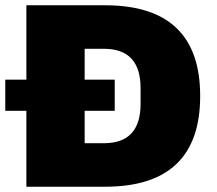

<svg xmlns="http://www.w3.org/2000/svg" viewBox="-26 -708 824 728"><path d="M74 -288H-6V-406H74V-688H372Q733 -688 733 -344Q733 0 372 0H74ZM368 -165Q507 -165 507 -314V-374Q507 -523 368 -523H295V-406H409V-288H295V-165Z"/></svg>

Font: Archivo Black
Style: Regular
Weight: 400
Designer: Hector Gatti
Foundry: Omnibus-Type
Version: Version 1.101; ttfautohint (v1.8)